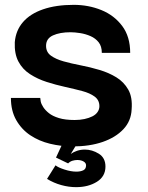

<svg xmlns="http://www.w3.org/2000/svg" viewBox="-20 -593 609 792"><path d="M279 11Q232 11 186.5 0Q141 -11 105 -35Q69 -59 47 -97.5Q25 -136 25 -189H146Q146 -185 148 -174.5Q150 -164 158.5 -151Q167 -138 182 -126Q197 -114 223 -106Q249 -98 288 -98Q310 -98 328.5 -102Q347 -106 361 -113Q375 -120 382.5 -131Q390 -142 390 -155Q390 -180 370.5 -194.5Q351 -209 319 -217.5Q287 -226 248.5 -234.5Q210 -243 172.5 -255Q135 -267 104 -287Q73 -307 56 -339Q39 -371 41 -419Q45 -467 74.5 -501.5Q104 -536 157.5 -554.5Q211 -573 284 -573Q345 -573 398 -551.5Q451 -530 484 -486Q517 -442 517 -375H400Q400 -402 387 -418.5Q374 -435 353.5 -444Q333 -453 310.5 -456.5Q288 -460 271 -460Q227 -460 198.5 -447Q170 -434 170 -404Q170 -378 190 -363.5Q210 -349 242 -340Q274 -331 313 -323.5Q352 -316 390.5 -304.5Q429 -293 460 -274Q491 -255 509 -223.5Q527 -192 523 -142Q521 -94 489 -60Q457 -26 403.5 -7.5Q350 11 279 11ZM174 145 209 89Q220 98 246.5 106.5Q273 115 295 115Q312 115 323.5 109.5Q335 104 335 89Q335 79 324.5 73Q314 67 299 67Q289 67 279 70Q269 73 261 81L211 57L256 -40L309 -19L272 42Q283 34 298 29Q313 24 330 24Q360 24 387.5 41Q415 58 415 94Q415 135 379.5 157Q344 179 294 179Q264 179 233 170.5Q202 162 174 145Z"/></svg>

Font: Darker Grotesque Light ExtraBold
Style: Regular
Weight: 800
Version: Version 1.000;gftools[0.9.28]